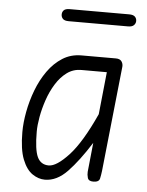

<svg xmlns="http://www.w3.org/2000/svg" viewBox="-53 -779 637 833"><g transform="rotate(5 265.5 -363.0)"><path d="M173.5 10Q145.5 10 119 -8Q92.5 -26 75.5 -69Q58.5 -112 58.5 -187.5Q58.5 -228.5 67.5 -276.5Q76.5 -324.5 94.2 -371.2Q112 -418 139.2 -456.5Q166.5 -495 202.8 -518Q239 -541 285 -541H435Q452.5 -541 459.8 -530.8Q467 -520.5 466 -508L417.5 -49Q415.5 -32.5 412 -16.2Q408.5 0 383.5 0Q363 0 359 -14Q355 -28 356 -40.5L369 -167.5Q317.5 -86 271.5 -38Q225.5 10 173.5 10ZM185 -53Q219 -53 271.8 -110Q324.5 -167 382 -293.5L401 -478H290Q255 -478 227.5 -457.8Q200 -437.5 179.8 -404.8Q159.5 -372 146.5 -333.8Q133.5 -295.5 127 -259Q120.5 -222.5 120.5 -195Q120.5 -116.5 135.2 -84.8Q150 -53 185 -53ZM217 -684Q198.5 -684 191.2 -691.8Q184 -699.5 184 -710.5Q184 -721.5 191.2 -729Q198.5 -736.5 217 -736.5H475.5Q493.5 -736.5 501 -729Q508.5 -721.5 508.5 -710.5Q508.5 -700 500.8 -692Q493 -684 475.5 -684Z"/></g></svg>

Font: Edu NSW ACT Hand
Style: Regular
Weight: 400
Designer: Tina and Corey Anderson, Eben Sorkin, Mirko Velimirovic
Foundry: Sorkin Type Co.
Version: Version 2.000